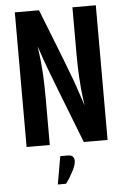

<svg xmlns="http://www.w3.org/2000/svg" viewBox="-59 -728 639 973"><g transform="rotate(-5 260.0 -241.0)"><path d="M259 61Q291 61 291 91Q291 112 272.5 146.5Q254 181 237 203H195L220 61ZM347 -685H466V0H345Q198 -375 177 -436.5Q156 -498 154 -504Q154 -502 159 -467Q172 -376 172 -242V0H54V-685H177Q304 -364 324 -307Q344 -250 353.5 -219.5Q363 -189 365 -184Q365 -188 360 -222Q347 -322 347 -449Z"/></g></svg>

Font: Khand SemiBold
Style: Regular
Weight: 600
Designer: Devanagari: Sanchit Sawaria, Jyotish Sonowal; Latin: Satya Rajpurohit
Foundry: Indian Type Foundry
Version: Version 1.101;PS 1.0;hotconv 1.0.78;makeotf.lib2.5.61930; tt